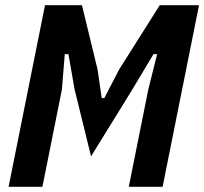

<svg xmlns="http://www.w3.org/2000/svg" viewBox="-20 -718 785 738"><path d="M550 -374 584 -510H570L488 -373L330 -117L267 -373L243 -510H229L218 -374L143 0H13L153 -698H295L355 -451L371 -341H381L438 -451L594 -698H745L605 0H475Z"/></svg>

Font: IBM Plex Sans Cond
Style: Bold Italic
Weight: 700
Width: 3
Italic angle: -11°
Designer: Mike Abbink, Paul van der Laan, Pieter van Rosmalen
Foundry: Bold Monday
Version: Version 1.3